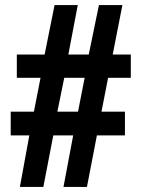

<svg xmlns="http://www.w3.org/2000/svg" viewBox="-20 -733 555 753"><path d="M404 -428 378 -295H470V-202H360L321 0H229L267 -202H189L150 0H58L95 -202H22V-295H113L139 -428H46V-519H155L194 -713H285L248 -519H328L368 -713H460L422 -519H493V-428ZM205 -295H286L312 -428H232Z"/></svg>

Font: Noto Sans Sinhala ExtraCondensed
Style: Bold
Weight: 700
Width: 2
Designer: Jelle Bosma - Monotype Design Team
Foundry: Monotype Imaging Inc.
Version: Version 2.006; ttfautohint (v1.8.4.7-5d5b)